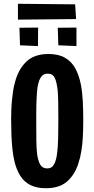

<svg xmlns="http://www.w3.org/2000/svg" viewBox="-20 -992 500 1017"><path d="M223 5Q173 5 139.5 -12.5Q106 -30 86 -63Q66 -96 56 -140Q49 -170 45.5 -204.5Q42 -239 40.5 -277.5Q39 -316 39 -357Q39 -384 40 -410.5Q41 -437 43.5 -462Q46 -487 49.5 -510.5Q53 -534 59 -555Q76 -623 118.5 -664.5Q161 -706 237 -706Q290 -706 324.5 -686Q359 -666 378.5 -630.5Q398 -595 408 -546Q416 -506 418.5 -457Q421 -408 421 -356Q421 -312 419 -270.5Q417 -229 411 -192Q405 -155 394 -123Q375 -65 334.5 -30Q294 5 223 5ZM230 -100Q246 -100 255.5 -108Q265 -116 272 -133.5Q279 -151 282 -176Q287 -212 288 -261Q289 -310 289 -359Q289 -401 288.5 -440.5Q288 -480 286 -509Q281 -557 270 -579.5Q259 -602 233 -602Q207 -602 193.5 -578Q180 -554 176 -506Q175 -491 174 -472Q173 -453 172.5 -432Q172 -411 172 -389Q172 -367 172 -346Q172 -296 172.5 -250Q173 -204 177 -172Q181 -148 187.5 -131.5Q194 -115 204.5 -107.5Q215 -100 230 -100ZM75 -888V-972L378 -969L383 -891ZM181 -748 86 -752 83 -845 182 -846ZM385 -748 289 -752 286 -845 385 -846Z"/></svg>

Font: Truculenta ExtraBold
Style: Regular
Weight: 800
Version: Version 1.002